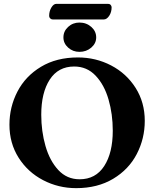

<svg xmlns="http://www.w3.org/2000/svg" viewBox="-20 -962 800 996"><path d="M29 0ZM29 -315Q29 -407 70.5 -487Q112 -567 192.5 -615.5Q273 -664 384 -664Q477 -664 556.5 -622.5Q636 -581 683.5 -506Q731 -431 731 -335Q731 -243 689.5 -163Q648 -83 567 -34.5Q486 14 375 14Q283 14 203.5 -27.5Q124 -69 76.5 -144Q29 -219 29 -315ZM565 -284Q565 -370 543 -446Q521 -522 476 -569.5Q431 -617 365 -617Q282 -617 238 -549Q194 -481 194 -367Q194 -281 216 -204.5Q238 -128 282.5 -80Q327 -32 393 -32Q476 -32 520.5 -100.5Q565 -169 565 -284ZM309 -768Q309 -800 333.5 -822.5Q358 -845 392 -845Q428 -845 453.5 -822.5Q479 -800 479 -768Q479 -737 453.5 -715Q428 -693 392 -693Q358 -693 333.5 -715Q309 -737 309 -768ZM235 -879Q235 -904 246.5 -923Q258 -942 272 -942H541Q549 -942 554 -936.5Q559 -931 559 -924Q559 -899 546.5 -880Q534 -861 518 -861H254Q246 -861 240.5 -866.5Q235 -872 235 -879Z"/></svg>

Font: EB Garamond
Style: Bold
Weight: 700
Designer: Georg Duffner and Octavio Pardo
Foundry: Georg Duffner
Version: Version 1.000; ttfautohint (v1.6)